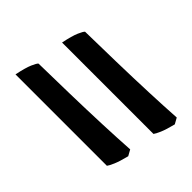

<svg xmlns="http://www.w3.org/2000/svg" viewBox="-46 -556 554 554"><g transform="rotate(45 231.0 -279.5)"><path d="M53 -319Q60 -353 67 -369Q74 -385 78 -388Q137 -389 203 -390.5Q269 -392 331 -394.5Q393 -397 440 -400L450 -382Q443 -354 436.5 -339Q430 -324 426 -319ZM23 -159Q30 -193 37 -209Q44 -225 48 -228Q107 -229 173 -230.5Q239 -232 301 -234.5Q363 -237 410 -240L420 -222Q413 -194 406.5 -179Q400 -164 396 -159Z"/></g></svg>

Font: Texturina 72pt 72pt Black
Style: Italic
Weight: 900
Italic angle: -11°
Designer: Guillermo Torres Carreño
Foundry: Omnibus-Type
Version: Version 1.002; ttfautohint (v1.8.3)